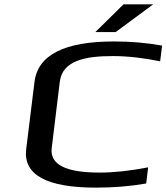

<svg xmlns="http://www.w3.org/2000/svg" viewBox="-20 -850 763 880"><path d="M497 -593C563 -593 636 -585 714 -569L723 -641C651 -654 578 -660 502 -660C275 -660 153 -598 138 -474L100 -166C86 -49 193 10 420 10C499 10 576 4 650 -9L659 -83C577 -67 502 -59 436 -59C281 -59 208 -96 217 -171L254 -475C266 -574 374 -593 497 -593ZM682 -830H546L417 -703H510Z"/></svg>

Font: Gamestation Extended
Style: Italic
Weight: 400
Width: 7
Designer: Jonas Hecksher
Foundry: Jonas Hecksher, Playtypeª, e-types AS
Version: Version 1.003